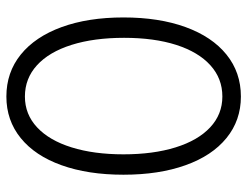

<svg xmlns="http://www.w3.org/2000/svg" viewBox="-106 -662 775 602"><g transform="rotate(-90 281.0 -360.5)"><path d="M34.7 -360.4Q34.7 -471.7 64.5 -554.7Q94.2 -637.7 149.7 -682.6Q205.1 -727.5 279.8 -727.5Q355.5 -727.5 411.4 -682.4Q467.3 -637.2 497.6 -554.2Q527.8 -471.2 527.8 -360.4Q527.8 -249 497.6 -165.8Q467.3 -82.5 411.4 -37.4Q355.5 7.8 279.8 7.8Q205.1 7.8 149.7 -37.4Q94.2 -82.5 64.5 -165.8Q34.7 -249 34.7 -360.4ZM463.9 -358.4Q463.9 -453.1 441.7 -523.4Q419.4 -593.8 377.9 -631.6Q336.4 -669.4 279.8 -669.4Q224.1 -669.4 183.1 -631.1Q142.1 -592.8 120.4 -522.9Q98.6 -453.1 98.6 -360.4Q98.6 -267.1 120.4 -197Q142.1 -127 183.1 -88.6Q224.1 -50.3 279.8 -50.3Q336.4 -50.3 377.9 -87.9Q419.4 -125.5 441.7 -194.8Q463.9 -264.2 463.9 -358.4Z"/></g></svg>

Font: Reddit Mono Light
Style: Regular
Weight: 300
Monospace: yes
Designer: Stephen Hutchings
Foundry: Reddit
Version: Version 1.011